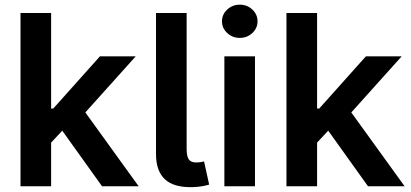

<svg xmlns="http://www.w3.org/2000/svg" viewBox="-20 -782 1725 806"><path d="M183.2 -171.2 182.9 -326.3H203.5L399.5 -545.5H549.7L308.6 -277H282ZM66.1 0V-727.3H194.6V0ZM408.4 0 230.8 -248.2 317.5 -338.8 562.1 0Z M634.9 -727.3H763.5V-156.2Q763.5 -125.7 772.7 -112.6Q782 -99.4 805.4 -100.1Q818.2 -100.5 824.8 -101.7Q831.3 -103 836.6 -104.4L858 -7.1Q846.6 -3.6 829.7 -0.4Q812.9 2.8 788.4 3.6Q710.2 5.7 672.6 -29.1Q634.9 -63.9 634.9 -135.3Z M921.9 0V-545.5H1050.4V0ZM986.5 -622.9Q956 -622.9 933.9 -643.3Q911.9 -663.7 911.9 -692.5Q911.9 -721.6 933.9 -742Q956 -762.4 986.5 -762.4Q1017.4 -762.4 1039.2 -742Q1061.1 -721.6 1061.1 -692.5Q1061.1 -663.7 1039.2 -643.3Q1017.4 -622.9 986.5 -622.9Z M1299.7 -171.2 1299.4 -326.3H1320L1516 -545.5H1666.2L1425.1 -277H1398.4ZM1182.5 0V-727.3H1311.1V0ZM1524.9 0 1347.3 -248.2 1433.9 -338.8 1678.6 0Z"/></svg>

Font: InterMG SemiBold
Style: Regular
Weight: 600
Designer: Rasmus Andersson
Foundry: rsms
Version: Version 3.019;December 26, 2023;FontCreator 15.0.0.2955 64-b